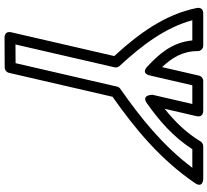

<svg xmlns="http://www.w3.org/2000/svg" viewBox="-56 -870 951 880"><g transform="rotate(-90 420.0 -430.5)"><path d="M570 -835.1 655.7 -835.6 550.9 -381.3C549 -373.2 551.8 -364.3 556.9 -358.8C652.6 -255.2 733.3 -148.6 766.7 -25H674.2C665.4 -118.5 610.6 -178.9 554.6 -231C554.6 -231 523.8 -263.9 513.3 -218.3L468.6 -25H382.9L425 -207.1C425 -207.1 425.8 -261 386.2 -233.2C306.6 -177 231.5 -112.1 175.8 -25H90.5C192.5 -160.4 318.4 -261.5 452.6 -355.2C457.6 -358.8 461.2 -364.2 462.6 -370.1ZM549.9 -885C539.3 -884.9 528.4 -877.2 525.7 -865.6L416 -390.7C271.5 -289.1 130.3 -173.6 21.1 -14.1C-6.4 26 41.7 25 41.7 25H189.7C196.9 25 206.4 20.7 211.2 12.9C250.8 -52.9 301.3 -104.3 360.9 -151.9L327.1 -5.6C320.5 23 345.4 25 351.5 25H488.5C499.3 25 510.2 17.2 512.9 5.6L551.9 -163.6C594.8 -118.1 625.4 -69.5 625.3 0C625.2 13.7 636.7 25 650.3 25H798.3C826.4 25 824.1 1.7 822.8 -4.9C793 -152.3 704 -271.9 602.6 -382.9L711.6 -855.1C718.2 -884 693.1 -885.7 687.1 -885.7Z"/></g></svg>

Font: Stormning Aesir
Style: Regular
Weight: 400
Designer: Robert Jablonski, Mew Too
Foundry: Cannot Into Space Fonts
Version: Version 0.90